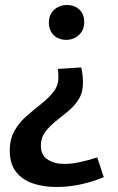

<svg xmlns="http://www.w3.org/2000/svg" viewBox="-20 -563 472 766"><path d="M304 -294Q308 -278 309.5 -261Q311 -244 311 -232Q311 -194 294 -167Q277 -140 252 -119.5Q227 -99 202 -79Q177 -59 160 -36Q143 -13 143 18Q143 56 170 73.5Q197 91 238 91Q266 91 300 83.5Q334 76 368 65L394 144Q298 183 205 183Q153 183 110.5 168.5Q68 154 43.5 122Q19 90 19 38Q19 -9 38.5 -42.5Q58 -76 87 -101Q116 -126 144.5 -148.5Q173 -171 193 -196Q213 -221 213 -255Q213 -261 212.5 -270.5Q212 -280 211 -288ZM316 -475Q316 -443 295 -423.5Q274 -404 244 -404Q213 -404 194 -423Q175 -442 175 -473Q175 -505 196 -524Q217 -543 247 -543Q278 -543 297 -524.5Q316 -506 316 -475Z"/></svg>

Font: Bitter Thin SemiBold
Style: Regular
Weight: 600
Version: Version 2.002